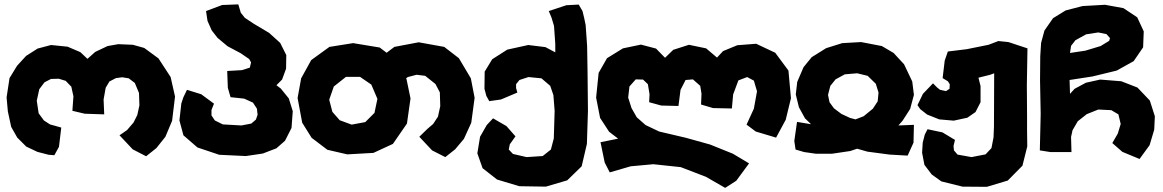

<svg xmlns="http://www.w3.org/2000/svg" viewBox="-20 -702 5421 895"><path d="M531.2 -496.1 481.4 -487.3 423.8 -460 387.7 -427.7 354.5 -459 294.9 -484.4 217.8 -492.2 155.3 -475.6 101.6 -441.4 59.6 -395.5 24.4 -337.9 10.7 -248 16.6 -182.6 32.2 -110.4 60.5 -60.5 102.5 -18.6 154.3 5.9 207 19.5 233.4 21.5 254.9 -17.6 265.6 -107.4 212.9 -122.1 184.6 -140.6 160.2 -173.8 151.4 -232.4 163.1 -286.1 187.5 -318.4 217.8 -334 253.9 -335 286.1 -325.2 312.5 -297.9 322.3 -252.9 317.4 -185.5 375 -171.9 465.8 -168.9 462.9 -238.3 472.7 -293 490.2 -322.3 520.5 -337.9 549.8 -341.8 580.1 -336.9 608.4 -315.4 627.9 -268.6 629.9 -210.9 620.1 -166 602.5 -130.9 572.3 -95.7 537.1 -71.3 598.6 -5.9 661.1 26.4 709 -11.7 751 -64.5 782.2 -138.7 795.9 -252 775.4 -342.8 718.8 -429.7 652.3 -478.5 599.6 -493.2Z M1090.8 -681.6 1015.6 -678.7 940.4 -650.4 947.3 -604.5 966.8 -560.5 994.1 -525.4 1041 -486.3 1101.6 -454.1 1141.6 -426.8 1150.4 -411.1 1144.5 -386.7 1107.4 -375 1039.1 -371.1 1042 -293 1054.7 -249 1118.2 -242.2 1159.2 -223.6 1177.7 -195.3 1180.7 -167 1172.9 -144.5 1151.4 -126 1105.5 -117.2 1018.6 -122.1 981.4 -140.6 965.8 -164.1V-189.5L977.5 -218.8L918 -262.7L851.6 -283.2L835 -249L825.2 -219.7L816.4 -140.6L835 -71.3L900.4 -14.6L1002 19.5L1126 25.4L1205.1 13.7L1268.6 -10.7L1308.6 -45.9L1338.9 -105.5L1344.7 -183.6L1326.2 -243.2L1289.1 -289.1L1268.6 -304.7L1294.9 -331.1L1313.5 -381.8L1314.5 -445.3L1286.1 -502L1234.4 -548.8L1162.1 -591.8L1121.1 -619.1L1102.5 -642.6Z M1931.6 -504.9 1818.4 -483.4 1782.2 -456.1 1750 -480.5 1626 -501 1515.6 -483.4 1430.7 -421.9 1383.8 -336.9 1367.2 -245.1 1388.7 -129.9 1432.6 -59.6 1505.9 -3.9 1598.6 17.6 1720.7 10.7 1811.5 -31.2 1877 -126 1893.6 -243.2 1875 -333 1873 -336.9 1880.9 -342.8 1921.9 -353.5 1961.9 -348.6 2009.8 -310.5 2030.3 -271.5 2032.2 -207 2021.5 -158.2 1999 -124 1972.7 -101.6 1934.6 -64.5 1994.1 -1 2055.7 30.3 2101.6 -5.9 2142.6 -54.7 2176.8 -129.9 2192.4 -246.1 2174.8 -336.9 2119.1 -430.7 2050.8 -483.4ZM1592.8 -343.8H1658.2L1710.9 -307.6L1739.3 -241.2L1725.6 -175.8L1682.6 -132.8L1619.1 -121.1L1563.5 -141.6L1529.3 -180.7L1514.6 -237.3L1536.1 -298.8Z M2260.7 -230.5 2315.4 -238.3 2391.6 -270.5 2385.7 -292V-309.6L2401.4 -329.1L2443.4 -342.8L2503.9 -336.9L2544.9 -301.8L2559.6 -258.8L2565.4 -185.5L2561.5 -56.6L2547.9 -4.9L2509.8 25.4L2434.6 30.3L2371.1 15.6L2351.6 -4.9L2356.4 -29.3L2382.8 -66.4L2340.8 -114.3L2278.3 -150.4L2249 -119.1L2217.8 -64.5L2205.1 12.7L2229.5 82L2296.9 134.8L2400.4 166L2524.4 168L2624 138.7L2691.4 73.2L2715.8 -31.2L2720.7 -185.5L2718.8 -369.1L2716.8 -488.3L2710 -585L2703.1 -618.2L2695.3 -650.4L2677.7 -680.7L2620.1 -677.7L2538.1 -650.4L2550.8 -620.1L2562.5 -581.1L2568.4 -498V-458L2522.5 -482.4L2442.4 -492.2L2344.7 -470.7L2274.4 -425.8L2239.3 -368.2L2238.3 -288.1L2247.1 -254.9Z M2822.3 101.6 2919.9 73.2 3025.4 63.5 3153.3 77.1 3270.5 122.1 3360.4 173.8 3412.1 140.6 3471.7 59.6 3396.5 14.6 3290 -28.3 3177.7 -59.6 3052.7 -88.9 2989.3 -119.1 2948.2 -155.3 2923.8 -198.2 2908.2 -247.1 2914.1 -298.8 2943.4 -332 2977.5 -331.1 3000 -309.6 3007.8 -262.7 3005.9 -225.6 3062.5 -210 3142.6 -208 3152.3 -283.2 3175.8 -329.1 3210 -332 3244.1 -301.8 3250 -265.6 3248 -214.8 3303.7 -198.2 3391.6 -196.3 3397.5 -261.7 3421.9 -327.1 3462.9 -342.8 3494.1 -326.2 3508.8 -276.4 3494.1 -195.3 3460 -121.1 3502.9 -88.9 3597.7 -60.5 3642.6 -143.6 3667 -244.1 3655.3 -373 3593.8 -456.1 3504.9 -498 3417 -491.2 3350.6 -463.9 3322.3 -433.6 3271.5 -476.6 3191.4 -493.2 3118.2 -469.7 3080.1 -432.6 3038.1 -475.6 2967.8 -494.1 2883.8 -476.6 2809.6 -430.7 2770.5 -362.3 2758.8 -247.1 2777.3 -152.3 2819.3 -87.9 2861.3 -55.7 2779.3 -39.1 2798.8 55.7Z M3975.6 -8.8 4023.4 4.9 4127 18.6 4210.9 23.4 4238.3 -37.1 4240.2 -120.1 4168 -117.2 4187.5 -139.6 4222.7 -194.3 4240.2 -259.8 4232.4 -322.3 4194.3 -402.3 4145.5 -455.1 4090.8 -487.3 3994.1 -505.9 3906.2 -501 3831.1 -477.5 3763.7 -435.5 3725.6 -388.7 3696.3 -320.3 3689.5 -261.7 3704.1 -202.1 3732.4 -150.4 3760.7 -123 3695.3 -133.8 3682.6 -44.9 3688.5 -4.9 3728.5 6.8 3783.2 14.6H3858.4L3943.4 2ZM3967.8 -145.5 3942.4 -152.3 3902.3 -170.9 3867.2 -197.3 3846.7 -225.6 3839.8 -259.8 3850.6 -301.8 3875 -332 3918 -355.5 3975.6 -360.4 4024.4 -348.6 4062.5 -311.5 4075.2 -270.5 4071.3 -229.5 4048.8 -195.3 4005.9 -160.2Z M4768.6 -19.5 4767.6 -95.7V-161.1L4766.6 -305.7L4769.5 -476.6L4680.7 -505.9L4633.8 -510.7L4587.9 -493.2L4486.3 -472.7L4398.4 -461.9L4383.8 -419.9L4374 -337.9L4398.4 -323.2L4407.2 -309.6L4406.2 -288.1L4389.6 -277.3L4362.3 -283.2L4348.6 -293.9L4329.1 -313.5L4282.2 -264.6L4256.8 -211.9L4269.5 -193.4L4301.8 -168L4358.4 -145.5L4425.8 -139.6L4489.3 -153.3L4527.3 -179.7L4550.8 -225.6V-300.8L4541 -339.8L4595.7 -353.5L4614.3 -360.4L4613.3 -111.3L4611.3 -61.5L4601.6 -11.7L4574.2 17.6L4508.8 30.3L4443.4 18.6L4426.8 -1L4424.8 -21.5L4431.6 -49.8L4373 -85L4303.7 -99.6L4291 -75.2L4281.2 -37.1L4278.3 9.8L4289.1 66.4L4323.2 111.3L4368.2 143.6L4466.8 168L4580.1 168.9L4677.7 139.6L4746.1 70.3Z M5292 39.1 5338.9 -25.4 5360.4 -97.7 5363.3 -160.2 5339.8 -233.4 5282.2 -293.9 5207 -323.2 5108.4 -331.1 5042 -316.4 4989.3 -288.1 4967.8 -264.6 4965.8 -329.1 5073.2 -345.7 5185.5 -373 5264.6 -417 5308.6 -481.4 5311.5 -555.7 5281.2 -621.1 5216.8 -664.1 5130.9 -679.7 5026.4 -673.8 4947.3 -653.3 4888.7 -617.2 4848.6 -559.6 4833 -502 4829.1 -439.5 4828.1 -326.2 4831.1 -170.9 4827.1 -1 4876 6.8H4974.6L4972.7 -63.5L4979.5 -94.7L5003.9 -136.7L5045.9 -169.9L5099.6 -191.4L5160.2 -188.5L5193.4 -168.9L5204.1 -124L5190.4 -79.1L5165 -35.2L5211.9 5.9ZM4967.8 -455.1 4972.7 -488.3 4993.2 -514.6 5043 -542 5099.6 -550.8 5137.7 -543 5154.3 -524.4 5150.4 -511.7 5110.4 -487.3 5039.1 -465.8Z"/></svg>

Font: MaokenAssortedSans-TC
Style: Regular
Weight: 500
Version: Version 0.83